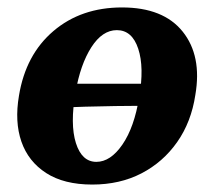

<svg xmlns="http://www.w3.org/2000/svg" viewBox="-20 -487 576 516"><path d="M228 9Q152 9 104 -22Q56 -53 37.5 -106.5Q19 -160 31 -230Q49 -340 123.5 -403.5Q198 -467 308 -467Q419 -467 471 -402Q523 -337 505 -232Q494 -159 456 -105Q418 -51 360 -21Q302 9 228 9ZM239 -52Q277 -52 309 -98.5Q341 -145 354 -226Q368 -306 351.5 -356Q335 -406 294 -406Q255 -406 225.5 -360Q196 -314 183 -239Q168 -153 184 -102.5Q200 -52 239 -52ZM118 -197Q118 -209 120.5 -227.5Q123 -246 128 -262H409Q409 -232 399 -203Q366 -203 290 -202Q214 -201 118 -197Z"/></svg>

Font: Vollkorn
Style: Bold Italic
Weight: 700
Italic angle: -11°
Designer: Friedrich Althausen
Foundry: Friedrich Althausen
Version: Version 5.000; ttfautohint (v1.8.3)